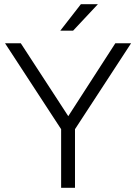

<svg xmlns="http://www.w3.org/2000/svg" viewBox="-20 -894 648 914"><path d="M337 -279V0H271V-279L4 -688H79L305 -341L529 -688H604ZM365 -874H446L328 -748H267Z"/></svg>

Font: Roundo
Style: Regular
Weight: 400
Designer: Namrata Goyal (Gurmukhi), Shiva Nallaperumal (Latin)
Foundry: Indian Type Foundry
Version: Version 1.000;PS 1.0;hotconv 1.0.88;makeotf.lib2.5.647800